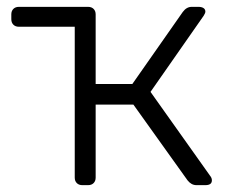

<svg xmlns="http://www.w3.org/2000/svg" viewBox="-20 -540 663 560"><path d="M593 -27Q598 -21 598 -14Q598 0 579 0H553Q538 0 527 -14L369 -235H259V-22Q259 -12 253 -6Q247 0 237 0H220Q210 0 204 -6Q198 -12 198 -22V-462H35Q25 -462 19 -468Q13 -474 13 -484V-498Q13 -508 19 -514Q25 -520 35 -520H237Q247 -520 253 -514Q259 -508 259 -498V-295H366L513 -505Q524 -520 539 -520H559Q568 -520 573.5 -516.5Q579 -513 579 -506Q579 -502 574 -494L419 -272Z"/></svg>

Font: Rubik AZ
Style: Regular
Weight: 300
Designer: Hubert and Fischer
Foundry: Hubert & Fischer
Version: Version 2.000